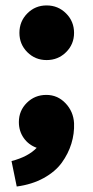

<svg xmlns="http://www.w3.org/2000/svg" viewBox="-20 -533 338 700"><path d="M22 54.2Q82.5 38.6 113.8 5.9Q84 -4.9 66.4 -30Q48.8 -55.2 48.8 -87.9Q48.8 -129.4 77.9 -158.2Q106.9 -187 148.9 -187Q189.9 -187 218.8 -156.7Q247.6 -126.5 250 -84Q251.5 -45.9 240.2 -9.3Q229 27.3 205.3 60.1Q181.6 92.8 139.2 116.2Q96.7 139.6 41 147ZM50.8 -413.1Q50.8 -455.1 79.6 -484.1Q108.4 -513.2 149.9 -513.2Q191.9 -513.2 220.9 -484.1Q250 -455.1 250 -413.1Q250 -371.6 220.9 -342.8Q191.9 -314 149.9 -314Q108.4 -314 79.6 -342.8Q50.8 -371.6 50.8 -413.1Z"/></svg>

Font: Human Sans Black
Style: Regular
Weight: 800
Designer: Tim Radville
Foundry: Continuum
Version: Version 1.000;FEAKit 1.0